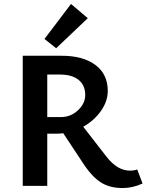

<svg xmlns="http://www.w3.org/2000/svg" viewBox="-20 -940 741 971"><path d="M424 -848 264 -696 205 -743 339 -920ZM674 -83 701 -12Q651 11 601 11Q535 11 491 -17Q447 -45 407 -104L300 -266Q282 -264 273 -264H219V0H95V-658H293Q400 -658 462.5 -611.5Q525 -565 525 -480Q525 -428 490.5 -379Q456 -330 401 -299L519 -147Q574 -77 637 -77Q658 -77 674 -83ZM219 -348H289Q338 -348 374.5 -382.5Q411 -417 411 -459Q411 -509 377.5 -536Q344 -563 282 -563H219Z"/></svg>

Font: EauTest
Style: Bold
Weight: 700
Designer: Christian Thalmann (Catharsis Fonts)
Version: Version 0.001;PS 000.001;hotconv 1.0.88;makeotf.lib2.5.64775